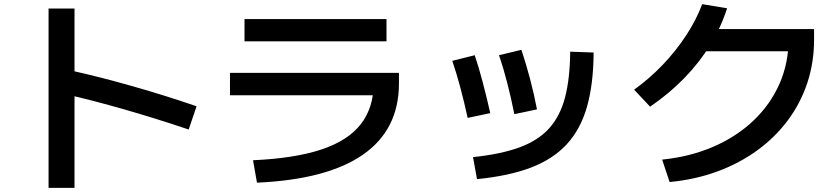

<svg xmlns="http://www.w3.org/2000/svg" viewBox="-20 -833 4040 925"><path d="M889 -209Q732 -262 578.5 -306Q425 -350 289 -381L319 -494Q463 -462 621 -417Q779 -372 927 -321ZM214 72V-792H339V72Z M1199 -61Q1399 -70 1527.5 -112.5Q1656 -155 1718 -234.5Q1780 -314 1780 -431L1837 -374H1088V-482H1902V-431Q1902 -209 1729.5 -88.5Q1557 32 1218 47ZM1158 -634V-741H1842V-634Z M2259 -76Q2392 -90 2481.5 -122.5Q2571 -155 2624.5 -213.5Q2678 -272 2702 -363Q2726 -454 2727 -584L2840 -580Q2839 -428 2808 -319Q2777 -210 2710.5 -138Q2644 -66 2537.5 -25.5Q2431 15 2278 30ZM2233 -265Q2217 -339 2198.5 -408.5Q2180 -478 2159 -540L2267 -567Q2286 -511 2304.5 -441Q2323 -371 2342 -288ZM2458 -283Q2443 -358 2424.5 -430.5Q2406 -503 2384 -567L2492 -593Q2514 -527 2533.5 -453.5Q2553 -380 2567 -306Z M3170 -64Q3306 -78 3417.5 -126.5Q3529 -175 3610 -252Q3691 -329 3735 -428.5Q3779 -528 3779 -643L3830 -586H3343V-693H3902V-643Q3902 -532 3869.5 -434Q3837 -336 3776 -254Q3715 -172 3629.5 -109.5Q3544 -47 3437.5 -7.5Q3331 32 3206 44ZM3035 -401Q3109 -454 3173 -521Q3237 -588 3286 -663Q3335 -738 3363 -813L3483 -793Q3453 -700 3401 -615.5Q3349 -531 3276.5 -456.5Q3204 -382 3112 -319Z"/></svg>

Font: M PLUS 1 Thin SemiBold
Style: Regular
Weight: 600
Version: Version 1.001